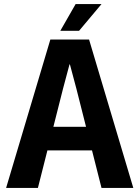

<svg xmlns="http://www.w3.org/2000/svg" viewBox="-20 -922 682 942"><path d="M227 -728H417L634 0H478L355 -486L323 -606H321L289 -486L166 0H10ZM231 -300H413L439 -184H205ZM276 -771 351 -902H478L368 -771Z"/></svg>

Font: Murecho Thin SemiBold
Style: Regular
Weight: 600
Version: Version 1.010